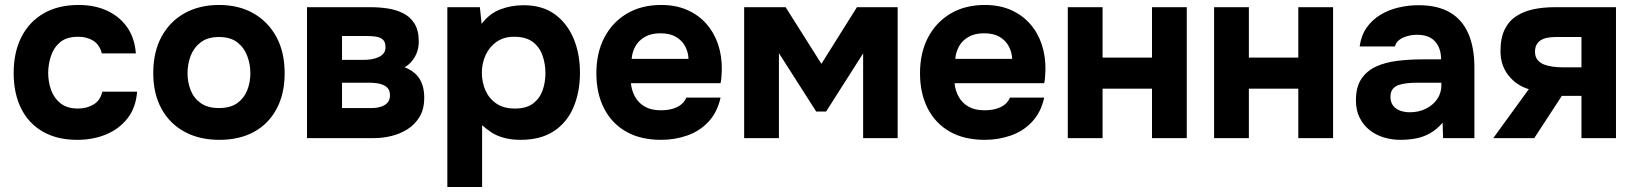

<svg xmlns="http://www.w3.org/2000/svg" viewBox="-20 -556 6582 773"><path d="M291 7Q210 7 152.5 -26Q95 -59 65 -119.5Q35 -180 35 -262Q35 -345 66 -406.5Q97 -468 155.5 -502Q214 -536 297 -536Q361 -536 411 -513Q461 -490 491.5 -447Q522 -404 527 -341H390Q381 -376 355.5 -392Q330 -408 295 -408Q248 -408 222 -386Q196 -364 185 -330Q174 -296 174 -263Q174 -226 186 -193Q198 -160 224.5 -139.5Q251 -119 294 -119Q330 -119 357 -135.5Q384 -152 392 -187H532Q527 -122 493 -79Q459 -36 406.5 -14.5Q354 7 291 7Z M863 7Q783 7 723 -25.5Q663 -58 630 -118.5Q597 -179 597 -262Q597 -347 630.5 -408.5Q664 -470 723.5 -503Q783 -536 862 -536Q942 -536 1001 -502Q1060 -468 1093 -407Q1126 -346 1126 -261Q1126 -178 1093.5 -117.5Q1061 -57 1002.5 -25Q944 7 863 7ZM861 -121Q908 -121 935.5 -141Q963 -161 975.5 -193Q988 -225 988 -261Q988 -297 975.5 -330.5Q963 -364 935.5 -385.5Q908 -407 861 -407Q816 -407 788 -385.5Q760 -364 747.5 -331Q735 -298 735 -261Q735 -225 747.5 -193Q760 -161 788 -141Q816 -121 861 -121Z M1216 0V-527H1473Q1507 -527 1540.5 -522Q1574 -517 1602.5 -503Q1631 -489 1648.5 -461.5Q1666 -434 1666 -389Q1666 -365 1658.5 -345Q1651 -325 1638 -309.5Q1625 -294 1609 -285Q1649 -270 1668.5 -239.5Q1688 -209 1688 -163Q1688 -117 1669.5 -86Q1651 -55 1621 -36Q1591 -17 1556 -8.5Q1521 0 1488 0ZM1357 -121H1476Q1497 -121 1514 -126.5Q1531 -132 1540.5 -143Q1550 -154 1550 -172Q1550 -189 1543 -198.5Q1536 -208 1524 -213.5Q1512 -219 1497 -221Q1482 -223 1465 -223H1357ZM1357 -315H1445Q1460 -315 1475.5 -317.5Q1491 -320 1504 -326Q1517 -332 1524.5 -341.5Q1532 -351 1532 -366Q1532 -387 1521.5 -396.5Q1511 -406 1494 -408.5Q1477 -411 1458 -411H1357Z M1781 197V-527H1912L1919 -460Q1951 -502 1995 -518.5Q2039 -535 2088 -535Q2163 -535 2213 -499Q2263 -463 2289 -401.5Q2315 -340 2315 -263Q2315 -186 2289 -124.5Q2263 -63 2210 -28Q2157 7 2076 7Q2039 7 2009.5 -1Q1980 -9 1958.5 -23Q1937 -37 1921 -52V197ZM2053 -119Q2100 -119 2127 -140Q2154 -161 2165 -193.5Q2176 -226 2176 -261Q2176 -299 2164 -333Q2152 -367 2124.5 -387.5Q2097 -408 2050 -408Q2008 -408 1979 -387.5Q1950 -367 1935 -334Q1920 -301 1920 -263Q1920 -225 1934.5 -192Q1949 -159 1978.5 -139Q2008 -119 2053 -119Z M2642 7Q2559 7 2501 -26Q2443 -59 2412 -119.5Q2381 -180 2381 -261Q2381 -343 2413 -404.5Q2445 -466 2503.5 -501Q2562 -536 2642 -536Q2701 -536 2746.5 -516Q2792 -496 2823.5 -460.5Q2855 -425 2871 -377.5Q2887 -330 2886 -274Q2885 -260 2884.5 -247Q2884 -234 2881 -221H2520Q2523 -191 2537 -166Q2551 -141 2576.5 -126.5Q2602 -112 2640 -112Q2665 -112 2686 -117.5Q2707 -123 2722 -135Q2737 -147 2743 -163H2881Q2868 -104 2832.5 -66Q2797 -28 2747 -10.5Q2697 7 2642 7ZM2523 -319H2752Q2751 -346 2738.5 -369.5Q2726 -393 2701.5 -407.5Q2677 -422 2639 -422Q2601 -422 2575.5 -407Q2550 -392 2537.5 -368.5Q2525 -345 2523 -319Z M2976 0V-527H3143L3287 -299L3430 -527H3594V0H3455V-341L3306 -107H3266L3116 -342V0Z M3945 7Q3862 7 3804 -26Q3746 -59 3715 -119.5Q3684 -180 3684 -261Q3684 -343 3716 -404.5Q3748 -466 3806.5 -501Q3865 -536 3945 -536Q4004 -536 4049.5 -516Q4095 -496 4126.5 -460.5Q4158 -425 4174 -377.5Q4190 -330 4189 -274Q4188 -260 4187.5 -247Q4187 -234 4184 -221H3823Q3826 -191 3840 -166Q3854 -141 3879.5 -126.5Q3905 -112 3943 -112Q3968 -112 3989 -117.5Q4010 -123 4025 -135Q4040 -147 4046 -163H4184Q4171 -104 4135.5 -66Q4100 -28 4050 -10.5Q4000 7 3945 7ZM3826 -319H4055Q4054 -346 4041.5 -369.5Q4029 -393 4004.5 -407.5Q3980 -422 3942 -422Q3904 -422 3878.5 -407Q3853 -392 3840.5 -368.5Q3828 -345 3826 -319Z M4279 0V-527H4419V-324H4618V-527H4758V0H4618V-199H4419V0Z M4868 0V-527H5008V-324H5207V-527H5347V0H5207V-199H5008V0Z M5618 7Q5584 7 5552 -2.5Q5520 -12 5494.5 -32Q5469 -52 5454 -82Q5439 -112 5439 -152Q5439 -206 5461 -238.5Q5483 -271 5520 -288Q5557 -305 5605.5 -311Q5654 -317 5706 -317H5782Q5782 -346 5771.5 -368.5Q5761 -391 5740 -403.5Q5719 -416 5686 -416Q5665 -416 5645.5 -410.5Q5626 -405 5613 -395Q5600 -385 5596 -369H5454Q5460 -413 5482 -444.5Q5504 -476 5537 -496Q5570 -516 5609.5 -525.5Q5649 -535 5691 -535Q5768 -535 5817.5 -506Q5867 -477 5891.5 -421Q5916 -365 5916 -284V0H5790L5788 -62Q5765 -35 5737.5 -19.5Q5710 -4 5680 1.5Q5650 7 5618 7ZM5656 -104Q5692 -104 5721 -118.5Q5750 -133 5766.5 -157.5Q5783 -182 5783 -212V-223H5687Q5665 -223 5645.5 -221Q5626 -219 5610.5 -213.5Q5595 -208 5586.5 -196.5Q5578 -185 5578 -166Q5578 -145 5588.5 -131Q5599 -117 5617 -110.5Q5635 -104 5656 -104Z M5992 0 6135 -197Q6085 -212 6053 -252.5Q6021 -293 6021 -350Q6021 -403 6038 -437.5Q6055 -472 6085.5 -491.5Q6116 -511 6155 -519Q6194 -527 6238 -527H6486V0H6347V-170H6268L6157 0ZM6270 -285H6347V-407H6245Q6225 -407 6209.5 -404Q6194 -401 6183 -394Q6172 -387 6166 -375.5Q6160 -364 6160 -348Q6160 -327 6170.5 -314.5Q6181 -302 6197 -296Q6213 -290 6232.5 -287.5Q6252 -285 6270 -285Z"/></svg>

Font: Onest
Style: Bold
Weight: 700
Designer: Dmitri Voloshin, Andrey Kudryavtsev
Foundry: Dmitri Voloshin, Andrey Kudryavtsev
Version: Version 1.000;gftools[0.9.33]